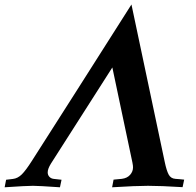

<svg xmlns="http://www.w3.org/2000/svg" viewBox="-70 -812 850 834"><path d="M197.3 -31.2 190.4 1.5Q97.2 -4.9 73.2 -4.9Q45.4 -4.9 -49.8 1.5L-43.5 -31.2L-14.2 -34.7Q7.3 -37.1 24.9 -54.7Q42.5 -72.3 67.9 -112.3Q104 -168.5 263.7 -419.2Q423.3 -669.9 501 -792.5L645.5 -108.9Q653.3 -71.3 662.6 -54Q671.9 -36.6 691.4 -35.2H690.9Q693.8 -35.2 710 -33.7Q726.1 -32.2 730 -31.7L723.1 1Q628.4 -4.9 572.8 -4.9Q521.5 -4.9 417 1.5L423.3 -31.7L459.5 -35.2Q482.4 -38.1 495.1 -52.5Q507.8 -66.9 507.8 -85Q507.8 -93.3 505.4 -104.5V-105Q488.8 -181.6 460.2 -318.8Q431.6 -456.1 418 -519L151.4 -101.6Q137.2 -78.6 137.2 -63.5Q137.2 -51.3 145 -43.5Q152.8 -35.6 165.5 -34.7Z"/></svg>

Font: Flanker
Style: Bold Italic
Weight: 700
Italic angle: -12°
Designer: Flanker
Version: Version 2.000